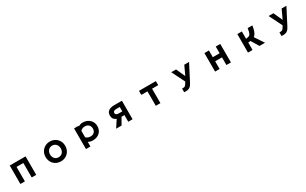

<svg xmlns="http://www.w3.org/2000/svg" viewBox="411 -2771 8178 5124"><g transform="rotate(-30 4500.0 -209.0)"><path d="M256 -517H744V52H605V-394H395V52H256Z M1500 72Q1434 72 1378.5 49Q1323 26 1282.5 -15Q1242 -56 1219.5 -112Q1197 -168 1197 -233Q1197 -298 1219.5 -353.5Q1242 -409 1282.5 -450Q1323 -491 1378.5 -514.5Q1434 -538 1500 -538Q1566 -538 1621.5 -514.5Q1677 -491 1717.5 -450Q1758 -409 1780.5 -353.5Q1803 -298 1803 -233Q1803 -168 1780.5 -112Q1758 -56 1717.5 -15Q1677 26 1621.5 49Q1566 72 1500 72ZM1500 -54Q1537 -54 1567.5 -67.5Q1598 -81 1619.5 -104.5Q1641 -128 1653 -161Q1665 -194 1665 -233Q1665 -272 1653 -304.5Q1641 -337 1619.5 -361Q1598 -385 1567.5 -398.5Q1537 -412 1500 -412Q1463 -412 1432.5 -398.5Q1402 -385 1380.5 -361Q1359 -337 1347 -304.5Q1335 -272 1335 -233Q1335 -194 1347 -161Q1359 -128 1380.5 -104.5Q1402 -81 1432.5 -67.5Q1463 -54 1500 -54Z M2238 -517H2375V-500Q2405 -517 2439.5 -527.5Q2474 -538 2515 -538Q2581 -538 2635.5 -516Q2690 -494 2728.5 -456Q2767 -418 2788 -368Q2809 -318 2809 -262Q2809 -199 2787.5 -148Q2766 -97 2727 -61Q2688 -25 2634 -5.5Q2580 14 2515 14Q2475 14 2440 4.5Q2405 -5 2375 -22V120H2238ZM2515 -109Q2585 -109 2628.5 -149.5Q2672 -190 2672 -264Q2672 -297 2661 -325.5Q2650 -354 2629.5 -375Q2609 -396 2580 -408Q2551 -420 2515 -420Q2470 -420 2433.5 -404.5Q2397 -389 2375 -362V-165Q2397 -140 2434 -124.5Q2471 -109 2515 -109Z M3580 -152H3490L3374 52H3207L3351 -169Q3302 -186 3269.5 -225.5Q3237 -265 3237 -336Q3237 -385 3255 -419.5Q3273 -454 3305 -476Q3337 -498 3381 -508Q3425 -518 3476 -518H3713V53H3580ZM3580 -266V-402H3486Q3447 -402 3424.5 -395.5Q3402 -389 3390.5 -378.5Q3379 -368 3376 -355.5Q3373 -343 3373 -330Q3373 -301 3397 -283.5Q3421 -266 3480 -266Z M4429 -393H4240V-518H4760V-393H4571V52H4429Z M5312 119Q5301 119 5289.5 118.5Q5278 118 5266 117V4Q5274 6 5281.5 6Q5289 6 5296 6Q5322 6 5339.5 -0.5Q5357 -7 5371.5 -22Q5386 -37 5400 -60.5Q5414 -84 5433 -118L5234 -518H5382L5471 -322Q5478 -307 5485 -292Q5491 -280 5497 -265.5Q5503 -251 5507 -240Q5512 -252 5518.5 -266.5Q5525 -281 5531 -294Q5538 -309 5546 -324L5635 -518H5783Q5715 -387 5660 -281Q5637 -236 5614 -192Q5591 -148 5572.5 -111.5Q5554 -75 5541 -50.5Q5528 -26 5525 -20Q5507 16 5487 42Q5467 68 5442.5 85.5Q5418 103 5386 111Q5354 119 5312 119Z M6256 -518H6395V-311H6605V-518H6744V52H6605V-185H6395V52H6256Z M7270 -518H7410V-294Q7446 -296 7471 -301.5Q7496 -307 7513.5 -318Q7531 -329 7541.5 -345Q7552 -361 7559 -382Q7564 -396 7567.5 -409.5Q7571 -423 7574 -438.5Q7577 -454 7580.5 -473.5Q7584 -493 7589 -518H7733Q7725 -483 7718.5 -441Q7712 -399 7697 -358Q7680 -312 7660 -281.5Q7640 -251 7609 -227L7795 52H7624L7481 -184Q7463 -181 7445.5 -179Q7428 -177 7410 -176V52H7270Z M8312 119Q8301 119 8289.5 118.5Q8278 118 8266 117V4Q8274 6 8281.5 6Q8289 6 8296 6Q8322 6 8339.5 -0.5Q8357 -7 8371.5 -22Q8386 -37 8400 -60.5Q8414 -84 8433 -118L8234 -518H8382L8471 -322Q8478 -307 8485 -292Q8491 -280 8497 -265.5Q8503 -251 8507 -240Q8512 -252 8518.5 -266.5Q8525 -281 8531 -294Q8538 -309 8546 -324L8635 -518H8783Q8715 -387 8660 -281Q8637 -236 8614 -192Q8591 -148 8572.5 -111.5Q8554 -75 8541 -50.5Q8528 -26 8525 -20Q8507 16 8487 42Q8467 68 8442.5 85.5Q8418 103 8386 111Q8354 119 8312 119Z"/></g></svg>

Font: LINE Seed JP_TTF Bold
Style: Regular
Weight: 700
Designer: LINE & Fontrix & Fontworks
Version: Version 1.009